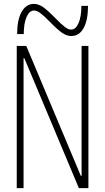

<svg xmlns="http://www.w3.org/2000/svg" viewBox="-20 -966 540 986"><path d="M66 0V-730H115L395 -63H399V-730H434V0H385L105 -667H101V0ZM346 -781Q323 -781 299.5 -797Q276 -813 237 -853Q206 -885 187.5 -898.5Q169 -912 155 -912Q131 -912 116.5 -879Q102 -846 102 -791H68Q68 -864 91 -905Q114 -946 154 -946Q177 -946 200.5 -930Q224 -914 263 -874Q294 -842 312.5 -828Q331 -814 345 -814Q369 -814 383.5 -847.5Q398 -881 398 -936H432Q432 -863 409.5 -822Q387 -781 346 -781Z"/></svg>

Font: M PLUS Code Latin ExtraLight
Style: Regular
Weight: 250
Designer: Coji Morishita
Foundry: UNDERFOREST DESIGN
Version: Version 1.002; ttfautohint (v1.8.3)